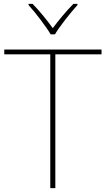

<svg xmlns="http://www.w3.org/2000/svg" viewBox="-20 -969 545 989"><path d="M241 -792H263C287 -833 342 -902 379 -943V-949H358C321 -912 280 -862 252 -824C224 -862 185 -912 148 -949H127V-943C164 -902 217 -833 241 -792ZM265 0V-689H503V-714H2V-689H239V0Z"/></svg>

Font: Noto Sans Gurmukhi Thin
Style: Regular
Weight: 100
Designer: Jelle Bosma - Monotype Design Team
Foundry: Monotype Imaging Inc.
Version: Version 2.004